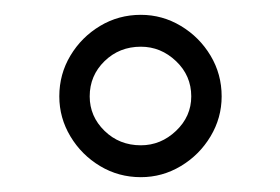

<svg xmlns="http://www.w3.org/2000/svg" viewBox="-20 -830 378 259"><path d="M170 -591Q140 -591 115 -606Q90 -621 75 -646Q60 -671 60 -700Q60 -730 75 -755Q90 -780 115 -795Q140 -810 170 -810Q199 -810 224 -795Q249 -780 264 -755Q279 -730 279 -700Q279 -671 264 -646Q249 -621 224 -606Q199 -591 170 -591ZM101 -700Q101 -673 121 -653.5Q141 -634 170 -634Q197 -634 217.5 -653.5Q238 -673 238 -700Q238 -728 217.5 -747.5Q197 -767 170 -767Q141 -767 121 -747.5Q101 -728 101 -700Z"/></svg>

Font: Big Shoulders Text SemiBold
Style: Regular
Weight: 600
Designer: Patric King
Foundry: XO Type Co
Version: Version 1.000; ttfautohint (v1.8.2)